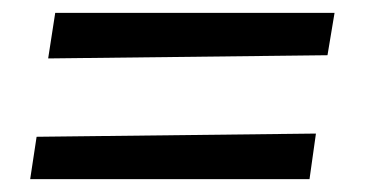

<svg xmlns="http://www.w3.org/2000/svg" viewBox="-20 -398 580 299"><path d="M490 -312 55 -307 66 -378H501ZM37 -185 472 -190 462 -119H27Z"/></svg>

Font: Andada SC
Style: Italic
Weight: 400
Italic angle: -8.29999°
Designer: Carolina Giovagnoli
Foundry: Carolina Giovagnoli
Version: Version 1.003